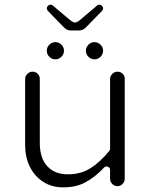

<svg xmlns="http://www.w3.org/2000/svg" viewBox="-20 -809 649 825"><path d="M251 -4Q202 -4 165 -28Q129 -51 108 -93Q88 -134 88 -186V-470Q88 -482 97.5 -491.5Q107 -501 120 -501Q133 -501 142 -492Q151 -483 151 -470V-196Q151 -126 186 -92Q217 -60 272 -60Q327 -60 368.5 -86Q410 -112 450 -161Q453 -165 453 -170V-470Q453 -482 462.5 -491.5Q472 -501 485 -501Q498 -501 507 -492Q516 -483 516 -470V-41Q516 -28 506.5 -18.5Q497 -9 484.5 -9Q472 -9 462.5 -18.5Q453 -28 453 -41V-79Q453 -85 449 -90Q448 -90 444 -92Q440 -94 438 -94Q432 -94 427 -89Q388 -47 344 -24Q305 -4 253 -4Q252 -4 251 -4ZM412 -565Q401 -554 386 -554Q371 -554 360 -565Q349 -576 349 -591Q349 -606 360 -617Q371 -628 386 -628Q401 -628 412 -617Q423 -606 423 -591Q423 -576 412 -565ZM244 -565Q233 -554 218 -554Q203 -554 192 -565Q181 -576 181 -591Q181 -606 192 -617Q203 -628 218 -628Q233 -628 244 -617Q255 -606 255 -591Q255 -576 244 -565ZM419 -763 350 -692Q336 -678 321 -678H283Q268 -678 254 -692L185 -763Q181 -768 181 -773.5Q181 -779 186 -784Q191 -789 196.5 -789Q202 -789 206 -786Q285 -719 286 -719Q296 -712 302 -712Q307 -712 319 -719Q319 -719 398 -786Q402 -789 407.5 -789Q413 -789 418 -784Q423 -779 423 -773.5Q423 -768 419 -763Z"/></svg>

Font: Kurewa Gothic CJK TC Regular
Style: Regular
Weight: 400
Designer: Max Yao
Foundry: Max-Everyday
Version: Version 1.071; ttfautohint (v1.8.3)